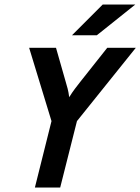

<svg xmlns="http://www.w3.org/2000/svg" viewBox="-20 -839 628 859"><path d="M136.1 0 210.4 -297.2 110.4 -625H230.6L273.6 -474.3Q278.5 -458.3 282.6 -442.4Q286.8 -426.4 289.6 -404.2Q303.5 -426.4 315.6 -442.4Q327.8 -458.3 340.3 -474.3L459.7 -625H587.5L324.3 -297.2L249.3 0ZM302.1 -681.2 439.6 -818.8H585.4L413.2 -681.2Z"/></svg>

Font: Afacad SemiBold
Style: Italic
Weight: 600
Italic angle: -14°
Designer: Kristian Moeller
Foundry: Dicotype
Version: Version 1.000